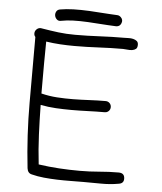

<svg xmlns="http://www.w3.org/2000/svg" viewBox="-55 -845 753 891"><g transform="rotate(5 321.5 -399.5)"><path d="M563 -659Q563 -645 556 -639.5Q549 -634 538.5 -632.5Q528 -631 516.5 -632.5Q505 -634 496 -634Q439 -634 383 -631Q327 -628 270 -628Q237 -628 204 -630Q171 -632 138 -637Q138 -611 137.5 -585.5Q137 -560 137 -534V-395Q173 -386 210.5 -383.5Q248 -381 286 -381.5Q324 -382 362 -384Q400 -386 437 -386Q448 -386 455.5 -378.5Q463 -371 463 -360Q463 -349 455.5 -341.5Q448 -334 437 -334Q398 -334 359 -332.5Q320 -331 282 -331Q246 -331 210 -333Q174 -335 138 -342Q139 -273 142 -204Q145 -135 153 -66Q201 -59 249 -56Q297 -53 345 -53Q391 -53 436 -57Q481 -61 526 -61Q554 -61 554 -34Q554 -12 530 -9Q491 -2 448.5 -2.5Q406 -3 366 -3Q338 -3 307 -2.5Q276 -2 244.5 -3Q213 -4 182.5 -7Q152 -10 125 -17Q106 -21 103 -44Q86 -197 86 -348V-654Q80 -660 80 -670Q80 -681 88 -689Q96 -697 107 -697L113 -696Q155 -689 191 -684.5Q227 -680 269 -680Q326 -680 383.5 -683Q441 -686 498 -686Q506 -686 517.5 -686.5Q529 -687 539 -684.5Q549 -682 556 -676.5Q563 -671 563 -659ZM473 -780Q485 -768 478.5 -752Q472 -736 455 -736Q449 -736 416 -738Q383 -740 323 -744Q285 -746 254.5 -745Q224 -744 199 -739Q187 -736 179 -743Q171 -750 169 -760Q167 -770 172 -779.5Q177 -789 189 -791Q217 -796 250.5 -797Q284 -798 326 -796Q386 -792 418 -790Q450 -788 455 -788Q465 -788 473 -780Z"/></g></svg>

Font: Wynona
Style: Regular
Weight: 400
Italic angle: -12°
Designer: Kanati
Foundry: Kanati and Michael Everson
Version: Version 2.000